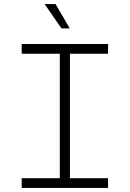

<svg xmlns="http://www.w3.org/2000/svg" viewBox="-20 -927 640 947"><path d="M87 0V-48H275V-662H87V-710H513V-662H325V-48H513V0ZM283 -787 200 -907H254L324 -787Z"/></svg>

Font: Geist Mono ExtraLight
Style: Regular
Weight: 200
Monospace: yes
Designer: Basement.studio, Andrés Briganti, Mateo Zaragoza
Foundry: Basement.studio, Vercel, Andrés Briganti, Guido Ferreyra, Mateo Zaragoza
Version: Version 1.500; ttfautohint (v1.8.4.7-5d5b)